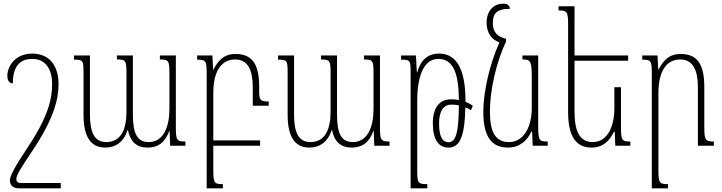

<svg xmlns="http://www.w3.org/2000/svg" viewBox="-20 -794 3935 1046"><path d="M156 -502C60 -502 20 -430 20 -381C20 -352 33 -340 50 -340C50 -420 78 -473 156 -473C234 -473 264 -409 264 -336C264 -259 245 -162 132 7C58 119 34 165 34 188C34 227 65 232 85 232H311V203H93C76 203 69 193 69 182C70 159 86 133 162 19C272 -147 299 -252 299 -336C299 -432 252 -502 156 -502Z M851 -492V-470C899 -470 903 -464 903 -393V-201C903 -103 871 -20 790 -20C729 -20 704 -64 704 -170V-492H617V-470C665 -470 669 -464 669 -394V-186C669 -94 642 -20 559 -20C494 -20 470 -73 470 -170V-492H383V-469C432 -469 435 -465 435 -398V-169C435 -48 475 10 553 10C609 10 654 -20 675 -85H677C690 -22 724 10 784 10C842 10 880 -19 902 -80H904L907 0H990V-23C943 -23 938 -30 938 -102V-492Z M1142 134V0H1397V-29H1142V-287C1142 -418 1194 -470 1261 -470C1331 -470 1357 -412 1357 -319V-218H1444V-241C1401 -241 1392 -247 1392 -293V-322C1392 -444 1354 -500 1263 -500C1200 -500 1168 -464 1143 -415H1141L1137 -492H1054V-469C1101 -469 1106 -463 1106 -394V232H1194V209C1150 209 1142 206 1142 134Z M1963 -492V-470C2011 -470 2015 -464 2015 -393V-201C2015 -103 1983 -20 1902 -20C1841 -20 1816 -64 1816 -170V-492H1729V-470C1777 -470 1781 -464 1781 -394V-186C1781 -94 1754 -20 1671 -20C1606 -20 1582 -73 1582 -170V-492H1495V-469C1544 -469 1547 -465 1547 -398V-169C1547 -48 1587 10 1665 10C1721 10 1766 -20 1787 -85H1789C1802 -22 1836 10 1896 10C1954 10 1992 -19 2014 -80H2016L2019 0H2102V-23C2055 -23 2050 -30 2050 -102V-492Z M2217 232H2308V209C2258 209 2253 205 2253 133V-243C2253 -385 2291 -473 2368 -473C2448 -473 2479 -398 2480 -249C2466 -252 2452 -253 2436 -253C2377 -253 2338 -211 2338 -121C2338 -33 2370 10 2423 10C2481 10 2512 -41 2515 -209C2526 -205 2537 -200 2546 -194L2556 -218C2543 -227 2529 -234 2516 -239V-242C2516 -417 2468 -502 2372 -502C2311 -502 2272 -468 2253 -400H2251L2246 -492H2165V-469C2217 -469 2217 -464 2217 -392ZM2372 -121C2372 -181 2391 -224 2439 -224C2453 -224 2467 -223 2480 -220C2479 -64 2461 -19 2424 -19C2392 -19 2372 -47 2372 -121Z M2748 10C2809 10 2851 -26 2875 -77H2879L2882 0H2964V-23C2919 -23 2912 -28 2912 -103V-492H2826V-470C2866 -470 2877 -466 2877 -382V-204C2877 -106 2835 -20 2753 -20C2680 -20 2649 -73 2649 -185C2649 -300 2682 -452 2737 -568V-583C2691 -594 2665 -616 2665 -669C2665 -719 2685 -746 2758 -746C2756 -764 2747 -774 2722 -774C2669 -774 2631 -735 2631 -670C2631 -613 2660 -577 2701 -563C2648 -447 2613 -294 2613 -184C2613 -45 2661 10 2748 10Z M3363 -319H3327V-204C3327 -106 3290 -20 3209 -20C3141 -20 3110 -74 3110 -185V-463H3402V-492H3110V-760H3023V-737C3067 -737 3075 -732 3075 -664V-184C3075 -45 3122 10 3203 10C3264 10 3301 -26 3325 -77H3329L3332 0H3414V-23C3369 -23 3363 -28 3363 -103Z M3869 -23C3826 -23 3817 -29 3817 -99V-320C3817 -444 3779 -500 3688 -500C3625 -500 3593 -464 3568 -415H3566L3562 -492H3479V-469C3526 -469 3531 -463 3531 -394V232H3619V209C3575 209 3567 206 3567 134V-287C3567 -418 3619 -470 3686 -470C3756 -470 3782 -410 3782 -319V0H3869Z"/></svg>

Font: Noto Serif Armenian ExtraCondensed ExtraLight
Style: Regular
Weight: 200
Width: 2
Designer: Monotype Design Team
Foundry: Monotype Imaging Inc.
Version: Version 2.008